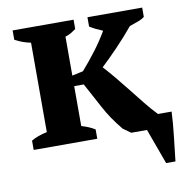

<svg xmlns="http://www.w3.org/2000/svg" viewBox="-75 -572 766 791"><g transform="rotate(-10 308.0 -176.0)"><path d="M405 -23Q362 -75 334.5 -127Q307 -179 279 -230H239V-63Q271 -54 295 -39V0H29V-39Q56 -55 95 -63V-437Q60 -444 29 -461V-500H284V-461Q274 -454 264.5 -448Q255 -442 239 -437V-274L285 -284Q314 -317 343 -355Q372 -393 396 -434Q379 -441 367 -447Q355 -453 342 -461V-500H571V-461Q561 -453 546.5 -447.5Q532 -442 508 -434Q474 -393 438 -355.5Q402 -318 368 -286Q390 -262 414 -233Q438 -204 462 -173.5Q486 -143 510.5 -112.5Q535 -82 559 -57H616Q614 -9 607.5 46Q601 101 596 148H557L503 0H437Z"/></g></svg>

Font: PT Serif
Style: Bold
Weight: 700
Designer: A.Korolkova, O.Umpeleva, V.Yefimov
Foundry: ParaType Ltd
Version: Version 1.000W OFL; ttfautohint (v1.6)